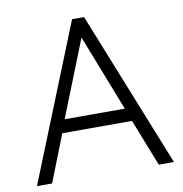

<svg xmlns="http://www.w3.org/2000/svg" viewBox="-79 -775 811 849"><g transform="rotate(-10 326.5 -350.0)"><path d="M19 0 300 -700H354L634 0H566L483 -211H170L87 0ZM191 -270H461L327 -613Z"/></g></svg>

Font: Zen Kaku Gothic Antique
Style: Regular
Weight: 400
Designer: Yoshimichi Ohira
Foundry: Positype
Version: Version 1.001